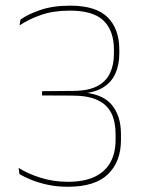

<svg xmlns="http://www.w3.org/2000/svg" viewBox="-20 -668 516 696"><path d="M226 9Q186 9 151.8 1.5Q117.5 -6 91.8 -16.8Q66 -27.5 50.5 -37L47.5 -59.5Q79 -39 126 -24Q173 -9 226 -9Q285.5 -9 323.8 -27.5Q362 -46 380.5 -80Q399 -114 399 -161V-181.5Q399 -227 383.5 -258Q368 -289 333.5 -305.2Q299 -321.5 242 -321.5L132.5 -322V-337.5L246 -338.5Q301 -339 333 -356Q365 -373 379 -403.2Q393 -433.5 393 -473V-488Q393 -556.5 355.5 -593Q318 -629.5 233.5 -629.5Q173.5 -629.5 128.5 -613.8Q83.5 -598 51 -576L54 -596.5Q79 -615.5 125.2 -631.5Q171.5 -647.5 234 -647.5Q328 -647.5 370.2 -605.2Q412.5 -563 412.5 -488V-473.5Q412.5 -433 398 -400.8Q383.5 -368.5 350.8 -349.2Q318 -330 264 -328.5L261 -330.5L263 -334Q346.5 -331.5 382.5 -291Q418.5 -250.5 418.5 -182V-160.5Q418.5 -82.5 371.8 -36.8Q325 9 226 9Z"/></svg>

Font: Anek Tamil Thin
Style: Regular
Weight: 250
Designer: Aadarsh Rajan (Tamil), Yesha Goshar (Latin)
Foundry: Ek Type
Version: Version 1.003